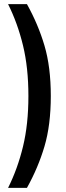

<svg xmlns="http://www.w3.org/2000/svg" viewBox="-20 -770 319 926"><path d="M19 136Q65 44 91 -63.5Q117 -171 117 -307Q117 -443 91 -550.5Q65 -658 19 -750H110Q164 -653 194.5 -550Q225 -447 225 -307Q225 -167 194.5 -64Q164 39 110 136Z"/></svg>

Font: Cabin Condensed SemiBold
Style: Regular
Weight: 600
Width: 3
Designer: Pablo Impallari
Foundry: Pablo Impallari. http://www.impallari.com Igino Marini. http://www.ikern.com
Version: Version 2.001